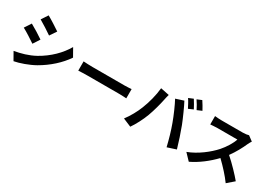

<svg xmlns="http://www.w3.org/2000/svg" viewBox="17 -1808 3957 2823"><g transform="rotate(30 1995.0 -396.5)"><path d="M309 -792 236 -682C302 -645 406 -577 462 -538L537 -649C484 -685 375 -756 309 -792ZM123 -82 198 50C287 34 430 -16 532 -74C696 -168 837 -295 930 -433L853 -569C773 -426 634 -289 464 -194C355 -134 235 -101 123 -82ZM155 -564 82 -453C149 -418 253 -350 310 -311L383 -423C332 -459 222 -528 155 -564Z M1092 -463V-306C1129 -308 1196 -311 1253 -311C1370 -311 1700 -311 1790 -311C1832 -311 1883 -307 1907 -306V-463C1881 -461 1837 -457 1790 -457C1700 -457 1371 -457 1253 -457C1201 -457 1128 -460 1092 -463Z M2770 -798 2691 -765C2718 -727 2748 -667 2769 -626L2849 -661C2830 -698 2795 -761 2770 -798ZM2888 -843 2809 -810C2836 -773 2869 -714 2889 -673L2969 -707C2951 -742 2914 -805 2888 -843ZM2182 -311C2148 -223 2089 -115 2026 -33L2166 26C2219 -49 2278 -163 2314 -260C2349 -353 2385 -491 2399 -561C2403 -583 2414 -632 2423 -661L2277 -691C2265 -564 2227 -423 2182 -311ZM2676 -332C2716 -224 2752 -98 2780 21L2928 -27C2900 -126 2847 -286 2812 -376C2774 -473 2705 -627 2664 -704L2531 -661C2573 -585 2638 -437 2676 -332Z M3824 -678 3742 -739C3722 -732 3682 -726 3639 -726C3594 -726 3338 -726 3286 -726C3256 -726 3195 -729 3168 -733V-591C3189 -592 3244 -598 3286 -598C3329 -598 3584 -598 3625 -598C3603 -527 3542 -428 3476 -353C3382 -248 3227 -126 3066 -66L3169 42C3306 -23 3439 -127 3545 -238C3639 -148 3732 -46 3797 44L3911 -55C3852 -127 3731 -255 3632 -341C3699 -432 3755 -538 3789 -616C3798 -636 3816 -667 3824 -678Z"/></g></svg>

Font: Noto Sans CJK SC
Style: Bold
Weight: 700
Designer: Ryoko NISHIZUKA 西塚涼子 (kana, bopomofo & ideographs); Paul D. Hunt (Latin, Greek & Cyrillic); Sandoll Communications 산돌커뮤니
Foundry: Adobe
Version: Version 2.004;hotconv 1.0.118;makeotfexe 2.5.65603